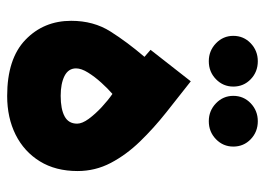

<svg xmlns="http://www.w3.org/2000/svg" viewBox="-122 -620 740 536"><g transform="rotate(90 248.0 -352.0)"><path d="M138.7 -385.3 119.1 -402.3 207 -514.6Q250 -481 293.9 -446Q337.9 -411.1 375 -372.8Q412.1 -334.5 434.8 -291.3Q457.5 -248 457.5 -198.7Q457.5 -137.2 430.4 -93.3Q403.3 -49.3 356 -25.6Q308.6 -2 248 -2Q144 -2 91.1 -53Q38.1 -104 38.1 -180.7Q38.1 -243.2 67.9 -290.3Q97.7 -337.4 138.7 -385.3ZM325.2 -197.3Q325.2 -211.4 311.8 -229.7Q298.3 -248 279.1 -265.9Q259.8 -283.7 242.2 -295.9Q227.5 -283.2 210.9 -264.9Q194.3 -246.6 182.6 -227.8Q170.9 -209 170.9 -194.3Q170.9 -172.9 192.1 -162.1Q213.4 -151.4 247.6 -151.4Q284.7 -151.4 304.9 -162.4Q325.2 -173.3 325.2 -197.3ZM247.6 -633.3Q247.6 -662.1 268.3 -681.9Q289.1 -701.7 318.4 -701.7Q348.1 -701.7 368.7 -681.9Q389.2 -662.1 389.2 -633.3Q389.2 -605 368.7 -585Q348.1 -564.9 318.4 -564.9Q289.1 -564.9 268.3 -585Q247.6 -605 247.6 -633.3ZM80.1 -633.3Q80.1 -662.1 100.8 -681.9Q121.6 -701.7 150.9 -701.7Q180.7 -701.7 201.2 -681.9Q221.7 -662.1 221.7 -633.3Q221.7 -605 201.2 -585Q180.7 -564.9 150.9 -564.9Q121.6 -564.9 100.8 -585Q80.1 -605 80.1 -633.3Z"/></g></svg>

Font: Vazirmatn RD UI Black
Style: Regular
Weight: 900
Designer: Saber Rastikerdar
Foundry: Saber Rastikerdar
Version: Version 33.003